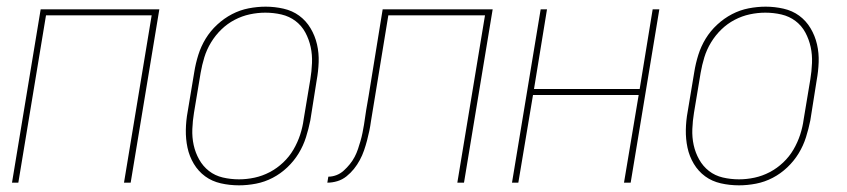

<svg xmlns="http://www.w3.org/2000/svg" viewBox="-20 -548 2540 576"><path d="M16 0 102 -520H458L372 0H352L435 -502H118L35 0Z M697 8Q669 8 642.5 2Q616 -4 595.5 -19Q575 -34 561.5 -56.5Q548 -79 542.5 -105Q537 -131 537.5 -158.5Q538 -186 543 -213L563 -333Q567 -358 575 -383.5Q583 -409 597 -432Q611 -455 631.5 -474Q652 -493 676 -505.5Q700 -518 726 -523Q752 -528 777 -528Q804 -528 830.5 -522Q857 -516 877.5 -501Q898 -486 911.5 -463.5Q925 -441 931 -415Q937 -389 936 -361.5Q935 -334 930 -307L911 -187Q906 -162 898 -136.5Q890 -111 876 -88Q862 -65 842 -46Q822 -27 798 -14.5Q774 -2 748 3Q722 8 697 8ZM697 -10Q720 -10 743.5 -15Q767 -20 789 -31.5Q811 -43 829.5 -60.5Q848 -78 860.5 -99.5Q873 -121 880.5 -144Q888 -167 891 -190L911 -310Q915 -334 916 -359Q917 -384 912 -407Q907 -430 896 -450.5Q885 -471 866.5 -485Q848 -499 824.5 -504.5Q801 -510 776 -510Q753 -510 729.5 -505Q706 -500 684 -488.5Q662 -477 644 -459.5Q626 -442 613 -420.5Q600 -399 593 -376Q586 -353 582 -330L562 -210Q558 -186 557 -161Q556 -136 561 -113Q566 -90 577.5 -69.5Q589 -49 607 -35Q625 -21 648.5 -15.5Q672 -10 697 -10Z M962 0 965 -18Q977 -18 989 -22.5Q1001 -27 1011 -36Q1021 -45 1029.5 -55.5Q1038 -66 1044 -77.5Q1050 -89 1054 -101Q1058 -113 1061.5 -125Q1065 -137 1067.5 -149.5Q1070 -162 1072 -174Q1075 -196 1078.5 -217.5Q1082 -239 1086 -261L1128 -520H1458L1372 0H1352L1435 -502H1145L1105 -258Q1102 -240 1099 -221.5Q1096 -203 1093 -185Q1091 -170 1088 -155.5Q1085 -141 1081 -126Q1077 -111 1072 -96.5Q1067 -82 1059.5 -68Q1052 -54 1042 -41.5Q1032 -29 1019.5 -19Q1007 -9 992 -4.5Q977 0 962 0Z M1516 0 1602 -520H1621L1582 -281H1899L1938 -520H1958L1872 0H1852L1896 -263H1579L1535 0Z M2197 8Q2169 8 2142.5 2Q2116 -4 2095.5 -19Q2075 -34 2061.5 -56.5Q2048 -79 2042.5 -105Q2037 -131 2037.5 -158.5Q2038 -186 2043 -213L2063 -333Q2067 -358 2075 -383.5Q2083 -409 2097 -432Q2111 -455 2131.5 -474Q2152 -493 2176 -505.5Q2200 -518 2226 -523Q2252 -528 2277 -528Q2304 -528 2330.5 -522Q2357 -516 2377.5 -501Q2398 -486 2411.5 -463.5Q2425 -441 2431 -415Q2437 -389 2436 -361.5Q2435 -334 2430 -307L2411 -187Q2406 -162 2398 -136.5Q2390 -111 2376 -88Q2362 -65 2342 -46Q2322 -27 2298 -14.5Q2274 -2 2248 3Q2222 8 2197 8ZM2197 -10Q2220 -10 2243.5 -15Q2267 -20 2289 -31.5Q2311 -43 2329.5 -60.5Q2348 -78 2360.5 -99.5Q2373 -121 2380.5 -144Q2388 -167 2391 -190L2411 -310Q2415 -334 2416 -359Q2417 -384 2412 -407Q2407 -430 2396 -450.5Q2385 -471 2366.5 -485Q2348 -499 2324.5 -504.5Q2301 -510 2276 -510Q2253 -510 2229.5 -505Q2206 -500 2184 -488.5Q2162 -477 2144 -459.5Q2126 -442 2113 -420.5Q2100 -399 2093 -376Q2086 -353 2082 -330L2062 -210Q2058 -186 2057 -161Q2056 -136 2061 -113Q2066 -90 2077.5 -69.5Q2089 -49 2107 -35Q2125 -21 2148.5 -15.5Q2172 -10 2197 -10Z"/></svg>

Font: Iosevka SS04 Thin Oblique
Style: Regular
Weight: 100
Italic angle: -9°
Monospace: yes
Designer: Belleve Invis
Foundry: Belleve Invis
Version: Version 19.0.0; ttfautohint (v1.8.4)